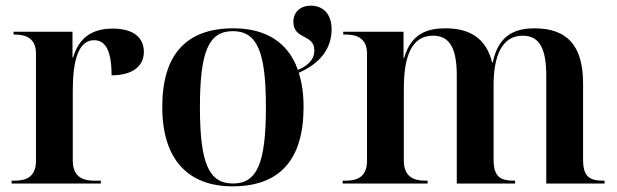

<svg xmlns="http://www.w3.org/2000/svg" viewBox="-20 -648 2179 678"><path d="M21 0H336V-10H312C272 -10 237 -24 237 -81V-329C237 -434 257 -506 312 -506C349 -506 374 -476 374 -382C449 -382 488 -415 488 -465C488 -517 449 -547 378 -547C294 -547 256 -504 238 -445H236V-536H28V-526H32C71 -526 107 -513 107 -459V-80C107 -23 72 -10 32 -10H21Z M801 10C966 10 1052 -82 1052 -270C1052 -316 1046 -357 1035 -391C1119 -428 1151 -484 1151 -545C1151 -597 1122 -628 1078 -628C1041 -628 1016 -606 1016 -571C1016 -507 1090 -529 1090 -470C1090 -436 1065 -415 1032 -401C997 -500 917 -548 804 -548C639 -548 553 -457 553 -270C553 -82 647 10 801 10ZM803 0C717 0 686 -72 686 -270C686 -466 717 -538 802 -538C888 -538 919 -466 919 -270C919 -72 888 0 803 0Z M1190 0H1490V-10H1481C1441 -10 1406 -24 1406 -81V-335C1406 -450 1434 -522 1509 -522C1569 -522 1593 -476 1593 -381V0H1799V-10H1796C1746 -10 1723 -24 1723 -85V-347C1723 -450 1752 -522 1826 -522C1885 -522 1909 -476 1909 -381V0H2115V-10H2112C2061 -10 2039 -24 2039 -85V-353C2039 -487 1983 -548 1867 -548C1787 -548 1738 -514 1720 -427H1718C1697 -512 1640 -548 1553 -548C1493 -548 1432 -532 1407 -443H1405V-536H1192V-526H1201C1240 -526 1276 -513 1276 -459V-80C1276 -23 1241 -10 1201 -10H1190Z"/></svg>

Font: Noto Serif Display SemiBold
Style: Regular
Weight: 600
Designer: Monotype Design Team
Foundry: Monotype Imaging Inc.
Version: Version 2.009